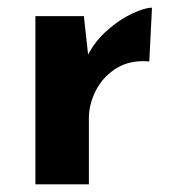

<svg xmlns="http://www.w3.org/2000/svg" viewBox="-20 -479 450 499"><path d="M375 -459 368 -319Q362 -320 351 -320Q309 -320 277 -298Q245 -276 228 -241.5Q211 -207 211 -171V0H72V-437H198L209 -337Q227 -372 258.5 -400Q290 -428 323 -443.5Q356 -459 375 -459Z"/></svg>

Font: Josefin Sans
Style: Bold
Weight: 700
Designer: Santiago Orozco
Foundry: Typemade
Version: Version 2.000